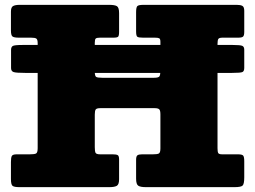

<svg xmlns="http://www.w3.org/2000/svg" viewBox="-20 -770 1050 790"><path d="M73.5 -585Q39.5 -585 32.5 -580.8Q25.5 -576.5 25.5 -564.5V-490Q25.5 -477 36 -473.5Q46.5 -470 84.5 -470H934Q971 -470 978 -473.8Q985 -477.5 985 -490.5V-565.5Q985 -577.5 977.2 -581.2Q969.5 -585 937 -585ZM370 -594Q370 -608 374 -611.5Q378 -615 391.5 -615H446.5Q462 -615 466 -619Q470 -623 470 -639V-716Q470 -739.5 460.8 -744.8Q451.5 -750 430 -750H60Q43 -750 34 -745.2Q25 -740.5 25 -722V-645Q25 -624.5 31.5 -619.8Q38 -615 57.5 -615H108Q124 -615 129.5 -611.2Q135 -607.5 135 -592V-160Q135 -141.5 128 -138.2Q121 -135 102.5 -135H48.5Q31.5 -135 28.2 -127.5Q25 -120 25 -103V-33.5Q25 -10.5 31.8 -5.2Q38.5 0 60 0H430Q450.5 0 460.2 -5.2Q470 -10.5 470 -32.5V-114Q470 -128.5 464.2 -131.8Q458.5 -135 443.5 -135H392.5Q376 -135 373 -141.5Q370 -148 370 -164.5V-298.5Q370 -314.5 374 -319.8Q378 -325 393.5 -325H615.5Q630.5 -325 635.2 -320.2Q640 -315.5 640 -299.5V-159Q640 -141.5 633.2 -138.2Q626.5 -135 609 -135H564.5Q551 -135 545.5 -131Q540 -127 540 -112.5V-35Q540 -11.5 549 -5.8Q558 0 580 0H945Q971.5 0 978.2 -6.5Q985 -13 985 -40.5V-106.5Q985 -124 980.8 -129.5Q976.5 -135 959.5 -135H894.5Q880.5 -135 877.8 -140.5Q875 -146 875 -160V-589.5Q875 -604 878.2 -609.5Q881.5 -615 895.5 -615H960Q976 -615 980.5 -619.8Q985 -624.5 985 -639V-725.5Q985 -741.5 977.2 -745.8Q969.5 -750 955 -750H570Q550.5 -750 545.2 -745Q540 -740 540 -719.5V-641Q540 -622.5 545 -618.8Q550 -615 568.5 -615H617.5Q630 -615 635 -612.5Q640 -610 640 -598V-481Q640 -462 636.2 -456Q632.5 -450 613.5 -450H401Q382.5 -450 376.2 -453.2Q370 -456.5 370 -475Z"/></svg>

Font: Besley Black
Style: Regular
Weight: 900
Designer: Owen Earl
Foundry: indestructible type*
Version: Version 2.001